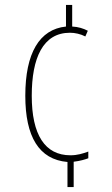

<svg xmlns="http://www.w3.org/2000/svg" viewBox="-20 -744 451 774"><path d="M271 -637V-724H246V-637C139 -626 82 -530 82 -358C82 -193 137 -101 252 -91V10H277V-92C302 -95 323 -101 336 -106V-133C314 -125 292 -118 264 -118C161 -118 108 -201 108 -358C108 -510 153 -612 262 -612C282 -612 305 -607 324 -597L334 -620C317 -629 295 -636 271 -637Z"/></svg>

Font: Noto Sans Myanmar UI ExtraCondensed Thin
Style: Regular
Weight: 100
Width: 2
Designer: Monotype Design Team
Foundry: Monotype Imaging Inc.
Version: Version 2.103